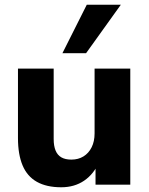

<svg xmlns="http://www.w3.org/2000/svg" viewBox="-20 -781 630 812"><path d="M239 11Q177 11 136 -12Q95 -35 75.5 -81.5Q56 -128 56 -197V-491H207V-193Q207 -164 215 -144.5Q223 -125 239.5 -115.5Q256 -106 282 -106Q311 -106 333 -119.5Q355 -133 367.5 -158Q380 -183 380 -217V-491H531V0H384V-96H399Q377 -45 336 -17Q295 11 239 11ZM244 -556 347 -761H491L344 -556Z"/></svg>

Font: Nunito Sans 12pt ExtraLight ExtraBold
Style: Regular
Weight: 800
Version: Version 3.101;gftools[0.9.27]